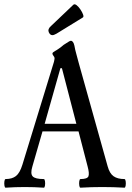

<svg xmlns="http://www.w3.org/2000/svg" viewBox="-22 -867 610 890"><path d="M4 3Q0 3 -1.5 -7Q-3 -17 -1.5 -27Q0 -37 4 -37Q34 -37 52 -51Q70 -65 82 -104L228 -580Q229 -585 230 -589.5Q231 -594 231 -597Q231 -602 226 -608Q221 -614 221 -619Q221 -624 234 -631Q240 -634 252 -642.5Q264 -651 273 -659Q287 -668 295 -673Q303 -678 306 -678Q318 -678 323 -655Q326 -637 332 -616Q338 -595 343 -575L477 -96Q486 -63 504.5 -50Q523 -37 555 -37Q559 -37 560.5 -27Q562 -17 560.5 -7Q559 3 555 3Q504 0 452 0Q401 0 351 3Q347 3 345.5 -7Q344 -17 345.5 -27Q347 -37 351 -37Q383 -37 388 -50Q393 -63 384 -96L342 -258H175L128 -95Q118 -62 129.5 -49.5Q141 -37 181 -37Q185 -37 186.5 -27Q188 -17 186.5 -7Q185 3 181 3Q137 0 93 0Q49 0 4 3ZM185 -293H332L265 -551H258ZM221 -704Q210 -704 204 -718Q198 -732 214 -746L318 -845Q324 -850 333 -843Q342 -836 350.5 -823.5Q359 -811 363 -800Q367 -789 362 -786L240 -711Q234 -708 229.5 -706Q225 -704 221 -704Z"/></svg>

Font: Junicode Two Beta Condensed Medium
Style: Regular
Weight: 500
Width: 3
Designer: Peter S. Baker
Foundry: Briery Creek Software
Version: Version 1.053; ttfautohint (v1.8.4)